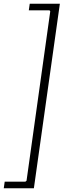

<svg xmlns="http://www.w3.org/2000/svg" viewBox="-47 -750 368 1020"><path d="M106 -695 111 -730H271L133 250H-27L-22 215H88L94 210L220 -690L216 -695Z"/></svg>

Font: Brygada 1918 SemiBold
Style: Italic
Weight: 600
Italic angle: -8°
Designer: Mateusz Machalski | Borys Kosmynka | Przemek Hoffer
Foundry: NIEPODLEGLA 2018
Version: Version 3.006